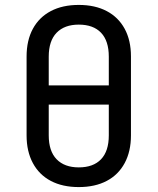

<svg xmlns="http://www.w3.org/2000/svg" viewBox="-20 -750 640 780"><path d="M300 10Q234 10 186.5 -15Q139 -40 113.5 -87.5Q88 -135 88 -200V-520Q88 -586 113.5 -633Q139 -680 186.5 -705Q234 -730 300 -730Q366 -730 413.5 -705Q461 -680 486.5 -633Q512 -586 512 -521V-200Q512 -135 486.5 -87.5Q461 -40 413.5 -15Q366 10 300 10ZM300 -70Q359 -70 390.5 -103Q422 -136 422 -200V-325H178V-200Q178 -136 210 -103Q242 -70 300 -70ZM178 -403H422V-520Q422 -584 390.5 -617Q359 -650 300 -650Q242 -650 210 -617Q178 -584 178 -520Z"/></svg>

Font: Pitagon Sans Mono
Style: Regular
Weight: 400
Monospace: yes
Designer: Travis Tran
Foundry: Pitagon
Version: Version 1.001;gftools[0.9.26]